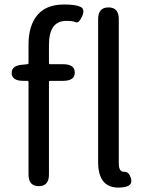

<svg xmlns="http://www.w3.org/2000/svg" viewBox="-20 -829 650 855"><path d="M417 -108V-744Q417 -796 463 -796Q509 -796 509 -744V-102Q509 -63 532.5 -64Q556 -65 564 -31Q572 3 518 6Q417 13 417 -108ZM153 0Q107 0 107 -52V-464Q107 -469 102 -469H84Q33 -469 32 -503Q31 -538 82 -541L101 -543Q107 -543 107 -549V-630Q107 -715 146.5 -762Q186 -809 265 -809Q315 -809 337.5 -799Q360 -789 346 -757Q331 -724 318 -730Q305 -736 275 -736Q198 -736 198 -629V-548Q198 -543 203 -543H261Q313 -543 313 -506Q313 -469 261 -469H203Q198 -469 198 -464V-52Q198 0 153 0Z"/></svg>

Font: Resource Han Rounded HK
Style: Regular
Weight: 400
Designer: Cyano Hao (round all glyphs); Ryoko NISHIZUKA  (kana, bopomofo & ideographs); Paul D. Hunt (Latin, Greek & Cyrillic); Sa
Foundry: Cyano Hao
Version: 0.990